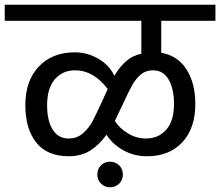

<svg xmlns="http://www.w3.org/2000/svg" viewBox="-40 -709 930 811"><path d="M641 -621V-486Q711 -474 748 -415.5Q785 -357 785 -270Q785 -167 730 -108Q675 -49 581 -49Q526 -49 480.5 -74.5Q435 -100 410 -140Q379 -97 341 -73Q303 -49 250 -49Q159 -49 113 -107Q67 -165 67 -265Q67 -368 124 -428Q181 -488 276 -488Q328 -488 374.5 -461.5Q421 -435 443 -389Q466 -427 492.5 -450.5Q519 -474 557 -482V-621H-20V-689H870V-621ZM395 -289Q401 -301 403 -307L415 -333Q355 -412 278 -412Q224 -412 191.5 -374Q159 -336 159 -265Q159 -199 182.5 -161.5Q206 -124 250 -124Q286 -124 311.5 -147Q337 -170 351.5 -198Q366 -226 395 -289ZM606 -412Q576 -412 555 -394.5Q534 -377 518.5 -349.5Q503 -322 476 -263L445 -198Q467 -165 502 -144.5Q537 -124 576 -124Q630 -124 662.5 -161.5Q695 -199 695 -270Q695 -333 672.5 -372.5Q650 -412 606 -412ZM371 28Q371 5 386.5 -10.5Q402 -26 425 -26Q448 -26 463.5 -10.5Q479 5 479 28Q479 51 463.5 66.5Q448 82 425 82Q402 82 386.5 66.5Q371 51 371 28Z"/></svg>

Font: FiraGO
Style: Regular
Weight: 400
Designer: bBox Type
Foundry: bBox Type GmbH
Version: Version 1.001;April 20, 2020;FontCreator 12.0.0.2555 64-bit